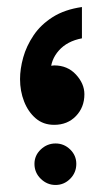

<svg xmlns="http://www.w3.org/2000/svg" viewBox="-20 -345 310 546"><path d="M213 -325V-236Q171 -228 147.5 -201.5Q124 -175 124 -141Q124 -120 130 -100L76 -69Q73 -79 72 -87Q71 -95 71 -103Q71 -128 84 -139.5Q97 -151 112 -155Q127 -159 134 -159Q172 -159 196 -133Q220 -107 220 -77Q220 -40 196 -15Q172 10 134 10Q103 10 81.5 -8.5Q60 -27 48.5 -56.5Q37 -86 37 -120Q37 -149 46 -181.5Q55 -214 75.5 -244.5Q96 -275 130 -296.5Q164 -318 213 -325ZM138 181Q114 181 96 163.5Q78 146 78 121Q78 97 96 80Q114 63 138 63Q162 63 179.5 80Q197 97 197 121Q197 146 179.5 163.5Q162 181 138 181Z"/></svg>

Font: Fustat ExtraBold
Style: Regular
Weight: 800
Designer: Mohamed Gaber, Khaled Hosny, Laura Garcia Mut
Foundry: Kief Type Foundry, Alif Type Foundry, Hard Type Foundry
Version: Version 1.007